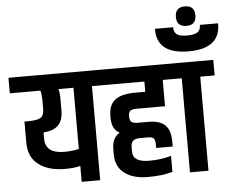

<svg xmlns="http://www.w3.org/2000/svg" viewBox="-97 -1075 1413 1157"><g transform="rotate(-5 609.5 -496.5)"><path d="M158 -514Q158 -543 151 -569H-34V-663H550V-569H463V0H351V-96Q314 -86 258 -86Q159 -86 99 -131Q39 -176 39 -265V-392H62Q118 -392 138 -405.5Q158 -419 158 -458ZM267 -514V-438Q267 -322 148 -317V-279Q148 -189 263 -189Q311 -189 351 -199V-569H260Q267 -548 267 -514Z M558 -148V-180Q558 -248 605 -275Q559 -299 558 -364V-381Q558 -447 597 -477Q636 -507 718 -507H780V-569H482V-663H987V-569H891V-410H718Q691 -410 680.5 -401Q670 -392 670 -372V-363Q670 -343 681 -334Q692 -325 718 -325H782Q853 -325 884.5 -293Q916 -261 916 -195V-164H816V-186Q816 -212 807 -222Q798 -232 769 -232H727Q694 -232 681.5 -219.5Q669 -207 669 -183V-154Q669 -91 768 -91Q841 -91 901 -109V-12Q840 6 751.5 6Q663 6 610.5 -33.5Q558 -73 558 -148Z M1006 -569H919V-663H1205V-569H1118V0H1006Z M1143 -880H1253V-876Q1253 -727 1062 -727Q871 -727 871 -876V-880H981Q981 -849 999.5 -836Q1018 -823 1061.5 -823Q1105 -823 1124 -836Q1143 -849 1143 -880ZM1062 -881Q1003 -881 1003 -940Q1003 -999 1062 -999Q1121 -999 1121 -940Q1121 -881 1062 -881Z"/></g></svg>

Font: Khand Semibold
Style: Regular
Weight: 600
Designer: Devanagari: Sanchit Sawaria, Jyotish Sonowal; Latin: Satya Rajpurohit
Foundry: Indian Type Foundry
Version: Version 1.100;PS 1.0;hotconv 1.0.78;makeotf.lib2.5.61930; tt